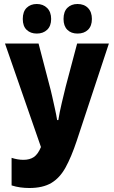

<svg xmlns="http://www.w3.org/2000/svg" viewBox="-20 -932 570 961"><path d="M127 9Q104 9 82 6Q60 3 38 -4V-142Q69 -132 97 -132Q129 -132 149.5 -146Q170 -160 185 -196L5 -714H173L227 -507Q234 -482 241 -450.5Q248 -419 255 -387.5Q262 -356 266 -331H272Q278 -370 289 -416Q300 -462 309 -499L366 -714H525L364 -227Q337 -146 308 -93.5Q279 -41 236.5 -16Q194 9 127 9ZM368 -764Q336 -764 317 -783Q298 -802 298 -837Q298 -874 317.5 -893Q337 -912 368 -912Q401 -912 420.5 -892Q440 -872 440 -837Q440 -802 420.5 -783Q401 -764 368 -764ZM164 -764Q133 -764 113.5 -782.5Q94 -801 94 -837Q94 -874 113.5 -893Q133 -912 164 -912Q196 -912 216 -892Q236 -872 236 -837Q236 -802 216 -783Q196 -764 164 -764Z"/></svg>

Font: Noto Sans Mono Condensed Black
Style: Regular
Weight: 900
Width: 3
Designer: Monotype Design Team
Foundry: Monotype Imaging Inc.
Version: Version 2.014